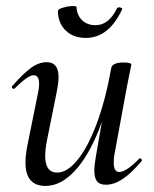

<svg xmlns="http://www.w3.org/2000/svg" viewBox="-20 -600 508 633"><path d="M64 -64Q64 -88 70 -119L106 -297Q109 -312 109 -323Q109 -352 91 -352Q72 -352 29 -309Q27 -307 25 -307Q22 -307 20 -310.5Q18 -314 21 -317Q56 -357 82 -376Q108 -395 134 -395Q173 -395 173 -346Q173 -327 167 -297L135 -138Q129 -108 129 -86Q129 -31 169 -31Q201 -31 235 -72Q269 -113 298.5 -191.5Q328 -270 347 -377L361 -376Q341 -260 306 -172Q271 -84 225.5 -35.5Q180 13 130 13Q64 13 64 -64ZM291 -38Q291 -54 296 -84L347 -377Q349 -385 359 -389.5Q369 -394 387 -394Q413 -394 413 -387L409 -367Q400 -324 398 -312L357 -89Q355 -80 355 -64Q355 -33 373 -33Q385 -33 402 -44.5Q419 -56 439 -77Q440 -78 442 -78Q445 -78 447 -74.5Q449 -71 447 -69Q412 -28 384 -9.5Q356 9 329 9Q309 9 300 -2Q291 -13 291 -38ZM171 -564Q171 -570 188.5 -575Q206 -580 221 -580Q232 -580 232 -577Q234 -549 251 -533Q268 -517 295 -517Q339 -517 366 -573Q369 -576 372 -576Q376 -576 380 -574Q384 -572 383 -570Q339 -475 263 -475Q221 -475 196 -500Q171 -525 171 -564Z"/></svg>

Font: Cormorant Garamond Medium
Style: Italic
Weight: 500
Italic angle: -10°
Designer: Christian Thalmann (Catharsis Fonts)
Foundry: Catharsis Fonts
Version: Version 4.000